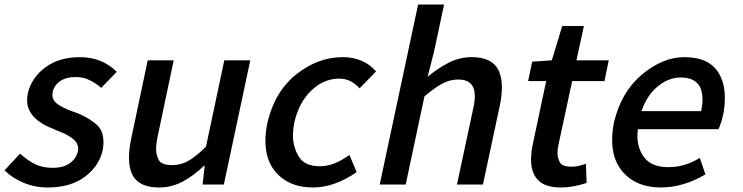

<svg xmlns="http://www.w3.org/2000/svg" viewBox="-70 -817 3289 850"><path d="M141 13Q84 13 34 -8Q-16 -29 -50 -63L19 -137Q50 -108 84 -91Q118 -74 162 -74Q212 -74 240 -95Q268 -116 275 -148L276 -158Q276 -186 249 -205.5Q222 -225 180 -240L174 -243Q50 -289 50 -373Q50 -387 53 -403Q69 -473 130.5 -518.5Q192 -564 283 -564Q382 -564 447 -499L378 -428Q323 -476 267 -476Q221 -476 195 -457Q162 -432 162 -396Q162 -372 186.5 -355Q211 -338 253 -323Q313 -303 357 -266Q388 -239 388 -188Q388 -172 385 -154Q370 -83 306.5 -35Q243 13 141 13Z M634 13Q545 13 516 -43Q501 -74 501 -119Q501 -157 511 -204L584 -550H699L629 -218Q621 -183 621 -158Q621 -133 632.5 -109.5Q644 -86 693 -86Q731 -86 765 -105.5Q799 -125 842 -168L923 -550H1038L921 0H827L836 -83H833Q787 -39 738.5 -13Q690 13 634 13Z M1316 13Q1204 13 1145 -62Q1105 -113 1105 -194Q1105 -231 1114 -275Q1147 -413 1242.5 -488.5Q1338 -564 1447 -564Q1539 -564 1595 -501L1522 -426Q1483 -469 1433 -469Q1363 -469 1308 -416Q1253 -363 1233 -275Q1227 -243 1227 -216Q1227 -167 1252.5 -124Q1278 -81 1347 -81Q1408 -81 1477 -131L1509 -55Q1410 13 1316 13Z M2068 0H1953L2024 -332Q2032 -366 2032 -391Q2032 -465 1959 -465Q1921 -465 1886.5 -446Q1852 -427 1809 -390L1726 0H1611L1781 -797H1896L1851 -586L1823 -477Q1866 -513 1914.5 -538.5Q1963 -564 2019 -564Q2107 -564 2136 -508Q2152 -477 2152 -430Q2152 -393 2142 -346Z M2415 13Q2353 13 2322 -11Q2281 -42 2281 -111Q2281 -142 2289 -180L2348 -458H2268L2286 -544L2373 -550L2419 -702H2515L2482 -550H2625L2606 -458H2463L2403 -179Q2398 -157 2398 -140Q2398 -118 2408.5 -98.5Q2419 -79 2462 -79Q2488 -79 2524 -92L2527 -7Q2465 13 2415 13Z M2855 13Q2743 13 2682 -62Q2640 -115 2640 -197Q2640 -233 2648 -275Q2680 -410 2772 -487Q2864 -564 2960 -564Q3070 -564 3112 -493Q3139 -448 3139 -384Q3139 -310 3111 -245H2754Q2752 -229 2752 -215Q2752 -157 2784.5 -117Q2817 -77 2889 -77Q2962 -77 3028 -118L3053 -45Q2955 13 2855 13ZM3034 -325Q3040 -354 3040 -377Q3040 -474 2943 -474Q2891 -474 2843 -435.5Q2795 -397 2770 -325Z"/></svg>

Font: l_WÎeÑOS 500W
Style: Regular
Weight: 500
Designer: R?O
Version: Version 2.00 June 21, 2023